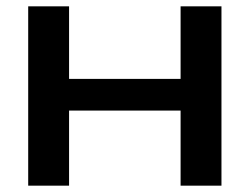

<svg xmlns="http://www.w3.org/2000/svg" viewBox="-20 -586 788 606"><path d="M198 -566V0H69V-566ZM679 -566V0H550V-566ZM604 -337V-237H142V-337Z"/></svg>

Font: Unbounded Variable
Style: Regular
Weight: 400
Designer: Luke Prowse, Jean-Baptiste Morizot, Fátima Lázaro, Florian Runge
Foundry: NaN
Version: Version 1.600;FEAKit 1.0